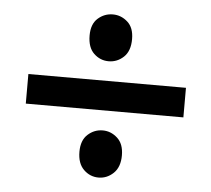

<svg xmlns="http://www.w3.org/2000/svg" viewBox="-45 -627 719 653"><g transform="rotate(5 315.0 -300.5)"><path d="M46 -251V-352H584V-251ZM314 -22Q285 -22 263.5 -43Q242 -64 242 -104Q242 -143 264 -163Q286 -183 315 -183Q343 -183 365 -163Q387 -143 387 -104Q387 -64 365 -43Q343 -22 314 -22ZM314 -419Q285 -419 263.5 -439.5Q242 -460 242 -501Q242 -540 264 -559.5Q286 -579 315 -579Q343 -579 365 -559.5Q387 -540 387 -501Q387 -460 365 -439.5Q343 -419 314 -419Z"/></g></svg>

Font: Yaldevi ExtraLight SemiBold
Style: Regular
Weight: 600
Version: Version 1.100